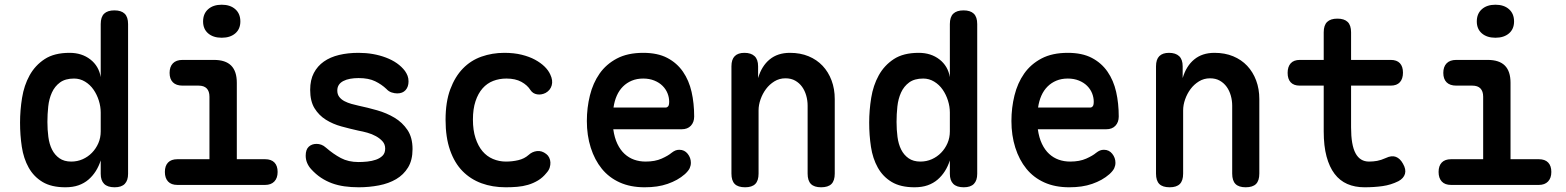

<svg xmlns="http://www.w3.org/2000/svg" viewBox="-20 -784 6640 814"><path d="M466 10Q436 10 421.5 -4.5Q407 -19 407 -47V-104Q399 -79 386 -58.5Q373 -38 355 -22.5Q337 -7 313 1.5Q289 10 257 10Q198 10 160.5 -12.5Q123 -35 101.5 -73.5Q80 -112 72.5 -161.5Q65 -211 65 -264Q65 -316 73.5 -369Q82 -422 105.5 -464.5Q129 -507 169.5 -533.5Q210 -560 275 -560Q327 -560 363 -532Q399 -504 407 -457V-682Q407 -712 421.5 -726Q436 -740 465 -740Q494 -740 508.5 -726Q523 -712 523 -682V-47Q523 -19 509 -4.5Q495 10 466 10ZM282 -99Q308 -99 330.5 -109Q353 -119 370 -136.5Q387 -154 397 -177Q407 -200 407 -227V-307Q407 -332 399 -357.5Q391 -383 376.5 -404Q362 -425 340.5 -438Q319 -451 294 -451Q257 -451 234.5 -434.5Q212 -418 200 -391.5Q188 -365 184.5 -332.5Q181 -300 181 -267Q181 -234 185 -203.5Q189 -173 200.5 -150Q212 -127 232 -113Q252 -99 282 -99Z M1104 -109Q1130 -109 1143.5 -95Q1157 -81 1157 -55Q1157 -29 1143 -14.5Q1129 0 1104 0H732Q706 0 692.5 -14.5Q679 -29 679 -55Q679 -81 692.5 -95Q706 -109 732 -109H868V-374Q868 -397 856.5 -409Q845 -421 822 -421H754Q727 -421 713 -435Q699 -449 699 -475Q699 -501 713 -515.5Q727 -530 754 -530H887Q936 -530 960 -506Q984 -482 984 -433V-109ZM920 -624Q884 -624 862.5 -642.5Q841 -661 841 -693Q841 -726 862.5 -745Q884 -764 920 -764Q956 -764 977.5 -745Q999 -726 999 -693Q999 -661 977.5 -642.5Q956 -624 920 -624Z M1501 10Q1469 10 1440.5 6Q1412 2 1387.5 -7Q1363 -16 1341 -30.5Q1319 -45 1299 -67Q1288 -79 1282 -93.5Q1276 -108 1276 -124Q1276 -150 1289 -162Q1302 -174 1322 -174Q1332 -174 1342 -170.5Q1352 -167 1362 -158Q1393 -131 1425 -114Q1457 -97 1500 -97Q1517 -97 1537 -99Q1557 -101 1574 -107Q1591 -113 1602 -124Q1613 -135 1613 -154Q1613 -172 1602 -184.5Q1591 -197 1574 -206.5Q1557 -216 1537 -221.5Q1517 -227 1500 -230Q1464 -238 1427.5 -248Q1391 -258 1361.5 -276.5Q1332 -295 1313.5 -325Q1295 -355 1295 -403Q1295 -445 1310.5 -474.5Q1326 -504 1353 -523Q1380 -542 1417.5 -551Q1455 -560 1500 -560Q1563 -560 1616 -540Q1669 -520 1697 -483Q1704 -473 1708 -462.5Q1712 -452 1712 -439Q1712 -416 1699.5 -402Q1687 -388 1664 -388Q1653 -388 1640.5 -392Q1628 -396 1618 -407Q1598 -426 1570.5 -439.5Q1543 -453 1500 -453Q1481 -453 1464.5 -450Q1448 -447 1435.5 -440.5Q1423 -434 1416.5 -424Q1410 -414 1410 -400Q1410 -384 1418.5 -373Q1427 -362 1440.5 -355Q1454 -348 1470 -343.5Q1486 -339 1500 -336Q1538 -328 1578.5 -316.5Q1619 -305 1652.5 -285Q1686 -265 1707.5 -233Q1729 -201 1729 -152Q1729 -105 1710 -74Q1691 -43 1659.5 -24.5Q1628 -6 1586.5 2Q1545 10 1501 10Z M1869 -276Q1869 -352 1889 -405.5Q1909 -459 1942.5 -493.5Q1976 -528 2021.5 -544Q2067 -560 2118 -560Q2159 -560 2191.5 -552Q2224 -544 2248 -531Q2272 -518 2288.5 -502Q2305 -486 2313 -468Q2325 -443 2319 -422Q2313 -401 2293 -390Q2275 -381 2257 -384Q2239 -387 2229 -402Q2216 -423 2190.5 -437Q2165 -451 2127 -451Q2097 -451 2071 -441Q2045 -431 2026 -409.5Q2007 -388 1996 -355Q1985 -322 1985 -277Q1985 -232 1996 -198.5Q2007 -165 2025.5 -143Q2044 -121 2070 -110Q2096 -99 2125 -99Q2152 -99 2177.5 -105Q2203 -111 2221 -127Q2236 -141 2256.5 -143.5Q2277 -146 2296 -131Q2304 -125 2308.5 -115.5Q2313 -106 2313.5 -95.5Q2314 -85 2310.5 -73.5Q2307 -62 2297 -51Q2281 -31 2261 -19Q2241 -7 2219 -0.5Q2197 6 2173 8Q2149 10 2124 10Q2068 10 2021.5 -7Q1975 -24 1941 -58.5Q1907 -93 1888 -147.5Q1869 -202 1869 -276Z M2860 -149Q2882 -149 2895.5 -132Q2909 -115 2909 -94Q2909 -82 2904 -71Q2899 -60 2884 -46Q2868 -32 2850 -22Q2832 -12 2810.5 -4.5Q2789 3 2765 6.5Q2741 10 2713 10Q2653 10 2607.5 -10.5Q2562 -31 2531.5 -68.5Q2501 -106 2484.5 -158Q2468 -210 2468 -271Q2468 -327 2481 -379.5Q2494 -432 2522 -472Q2550 -512 2595.5 -536Q2641 -560 2707 -560Q2768 -560 2809 -538.5Q2850 -517 2875.5 -480Q2901 -443 2912 -394.5Q2923 -346 2923 -290Q2923 -266 2909 -251Q2895 -236 2870 -236H2580Q2585 -200 2597.5 -174Q2610 -148 2628 -131.5Q2646 -115 2668.5 -107Q2691 -99 2717 -99Q2757 -99 2785 -111.5Q2813 -124 2827 -136Q2836 -143 2843.5 -146Q2851 -149 2860 -149ZM2581 -328H2803Q2808 -328 2812.5 -333Q2817 -338 2817 -353Q2817 -371 2810 -388.5Q2803 -406 2789 -420Q2775 -434 2754 -442.5Q2733 -451 2707 -451Q2680 -451 2658.5 -442Q2637 -433 2621 -417Q2605 -401 2595 -378.5Q2585 -356 2581 -328Z M3196 -316V-48Q3196 -18 3182 -4Q3168 10 3139 10Q3109 10 3095 -4Q3081 -18 3081 -48V-503Q3081 -532 3095 -546Q3109 -560 3136 -560Q3164 -560 3179 -546Q3194 -532 3194 -503V-453Q3209 -504 3243 -532Q3277 -560 3329 -560Q3373 -560 3408 -545.5Q3443 -531 3467.5 -505Q3492 -479 3505.5 -443Q3519 -407 3519 -364V-48Q3519 -18 3505 -4Q3491 10 3461 10Q3432 10 3418 -4Q3404 -18 3404 -48V-336Q3404 -358 3398 -379Q3392 -400 3380.5 -416Q3369 -432 3351.5 -442Q3334 -452 3310 -452Q3284 -452 3263 -439Q3242 -426 3227.5 -406.5Q3213 -387 3204.5 -363Q3196 -339 3196 -316Z M4066 10Q4036 10 4021.5 -4.5Q4007 -19 4007 -47V-104Q3999 -79 3986 -58.5Q3973 -38 3955 -22.5Q3937 -7 3913 1.5Q3889 10 3857 10Q3798 10 3760.5 -12.5Q3723 -35 3701.5 -73.5Q3680 -112 3672.5 -161.5Q3665 -211 3665 -264Q3665 -316 3673.5 -369Q3682 -422 3705.5 -464.5Q3729 -507 3769.5 -533.5Q3810 -560 3875 -560Q3927 -560 3963 -532Q3999 -504 4007 -457V-682Q4007 -712 4021.5 -726Q4036 -740 4065 -740Q4094 -740 4108.5 -726Q4123 -712 4123 -682V-47Q4123 -19 4109 -4.5Q4095 10 4066 10ZM3882 -99Q3908 -99 3930.5 -109Q3953 -119 3970 -136.5Q3987 -154 3997 -177Q4007 -200 4007 -227V-307Q4007 -332 3999 -357.5Q3991 -383 3976.5 -404Q3962 -425 3940.5 -438Q3919 -451 3894 -451Q3857 -451 3834.5 -434.5Q3812 -418 3800 -391.5Q3788 -365 3784.5 -332.5Q3781 -300 3781 -267Q3781 -234 3785 -203.5Q3789 -173 3800.5 -150Q3812 -127 3832 -113Q3852 -99 3882 -99Z M4660 -149Q4682 -149 4695.5 -132Q4709 -115 4709 -94Q4709 -82 4704 -71Q4699 -60 4684 -46Q4668 -32 4650 -22Q4632 -12 4610.5 -4.5Q4589 3 4565 6.5Q4541 10 4513 10Q4453 10 4407.5 -10.5Q4362 -31 4331.5 -68.5Q4301 -106 4284.5 -158Q4268 -210 4268 -271Q4268 -327 4281 -379.5Q4294 -432 4322 -472Q4350 -512 4395.5 -536Q4441 -560 4507 -560Q4568 -560 4609 -538.5Q4650 -517 4675.5 -480Q4701 -443 4712 -394.5Q4723 -346 4723 -290Q4723 -266 4709 -251Q4695 -236 4670 -236H4380Q4385 -200 4397.5 -174Q4410 -148 4428 -131.5Q4446 -115 4468.5 -107Q4491 -99 4517 -99Q4557 -99 4585 -111.5Q4613 -124 4627 -136Q4636 -143 4643.5 -146Q4651 -149 4660 -149ZM4381 -328H4603Q4608 -328 4612.5 -333Q4617 -338 4617 -353Q4617 -371 4610 -388.5Q4603 -406 4589 -420Q4575 -434 4554 -442.5Q4533 -451 4507 -451Q4480 -451 4458.5 -442Q4437 -433 4421 -417Q4405 -401 4395 -378.5Q4385 -356 4381 -328Z M4996 -316V-48Q4996 -18 4982 -4Q4968 10 4939 10Q4909 10 4895 -4Q4881 -18 4881 -48V-503Q4881 -532 4895 -546Q4909 -560 4936 -560Q4964 -560 4979 -546Q4994 -532 4994 -503V-453Q5009 -504 5043 -532Q5077 -560 5129 -560Q5173 -560 5208 -545.5Q5243 -531 5267.5 -505Q5292 -479 5305.5 -443Q5319 -407 5319 -364V-48Q5319 -18 5305 -4Q5291 10 5261 10Q5232 10 5218 -4Q5204 -18 5204 -48V-336Q5204 -358 5198 -379Q5192 -400 5180.5 -416Q5169 -432 5151.5 -442Q5134 -452 5110 -452Q5084 -452 5063 -439Q5042 -426 5027.5 -406.5Q5013 -387 5004.5 -363Q4996 -339 4996 -316Z M5876 -530Q5902 -530 5915 -516Q5928 -502 5928 -476Q5928 -450 5915 -435.5Q5902 -421 5876 -421H5708V-244Q5708 -169 5727 -134Q5746 -99 5784 -99Q5802 -99 5818.5 -102Q5835 -105 5855 -114Q5880 -126 5898 -119Q5916 -112 5928 -90Q5942 -66 5936.5 -47Q5931 -28 5909 -16Q5877 0 5841.5 5Q5806 10 5765 10Q5724 10 5692 -4Q5660 -18 5638 -47Q5616 -76 5604 -120.5Q5592 -165 5592 -227V-421H5490Q5465 -421 5452 -435Q5439 -449 5439 -475Q5439 -501 5452 -515.5Q5465 -530 5491 -530H5592V-647Q5592 -677 5606.5 -691Q5621 -705 5650 -705Q5679 -705 5693.5 -691Q5708 -677 5708 -647V-530Z M6504 -109Q6530 -109 6543.5 -95Q6557 -81 6557 -55Q6557 -29 6543 -14.5Q6529 0 6504 0H6132Q6106 0 6092.5 -14.5Q6079 -29 6079 -55Q6079 -81 6092.5 -95Q6106 -109 6132 -109H6268V-374Q6268 -397 6256.5 -409Q6245 -421 6222 -421H6154Q6127 -421 6113 -435Q6099 -449 6099 -475Q6099 -501 6113 -515.5Q6127 -530 6154 -530H6287Q6336 -530 6360 -506Q6384 -482 6384 -433V-109ZM6320 -624Q6284 -624 6262.5 -642.5Q6241 -661 6241 -693Q6241 -726 6262.5 -745Q6284 -764 6320 -764Q6356 -764 6377.5 -745Q6399 -726 6399 -693Q6399 -661 6377.5 -642.5Q6356 -624 6320 -624Z"/></svg>

Font: Maple Mono NL SemiBold
Style: Regular
Weight: 600
Monospace: yes
Designer: subframe7536
Version: Version 7.000